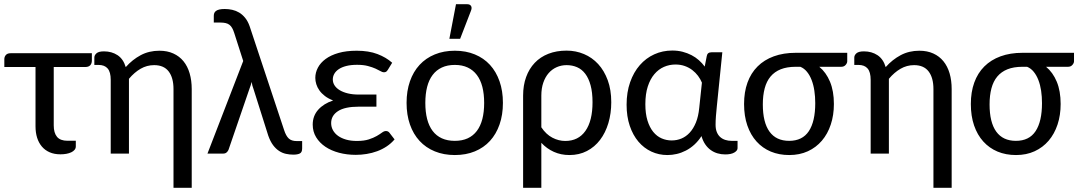

<svg xmlns="http://www.w3.org/2000/svg" viewBox="-37 -724 5095 905"><path d="M-16.6 -445.3Q-16.6 -456.5 -9.3 -464.8Q-2 -473.1 12.7 -473.1H396V-439Q396 -424.3 388.2 -416.3Q380.4 -408.2 365.7 -408.2H216.3V-132.8Q216.3 -97.7 231.7 -79.1Q247.1 -60.5 281.2 -60.5H320.3V-33.7Q320.3 -24.9 314.5 -17.8Q308.6 -10.7 298.8 -6.1Q289.1 -1.5 275.9 1Q262.7 3.4 248 3.4Q219.2 3.4 197.3 -6.1Q175.3 -15.6 160.4 -33.2Q145.5 -50.8 137.9 -75Q130.4 -99.1 130.4 -128.4V-408.2H-16.6Z M866.7 161.1H780.8V-304.2Q780.8 -357.4 758.1 -387.2Q735.4 -417 689.5 -417Q655.3 -417 625.7 -399.9Q596.2 -382.8 570.8 -352.5V0H484.9V-347.7Q484.9 -384.3 470.5 -401.1Q456.1 -418 427.2 -418H407.7V-452.6Q407.7 -463.9 418 -472.9Q428.2 -481.9 453.1 -481.9Q489.7 -481.9 517.1 -463.9Q544.4 -445.8 555.7 -407.7Q586.9 -442.9 626.2 -463.9Q665.5 -484.9 714.4 -484.9Q751.5 -484.9 780 -471.9Q808.6 -459 827.9 -435.3Q847.2 -411.6 856.9 -378.2Q866.7 -344.7 866.7 -304.2Z M1109.4 -436.5 1067.4 -567.4Q1063 -581.5 1057.6 -591.3Q1052.2 -601.1 1044.7 -606.9Q1037.1 -612.8 1026.6 -615.2Q1016.1 -617.7 1001.5 -617.7H970.7V-649.4Q970.7 -656.2 972.9 -662.1Q975.1 -668 981 -672.4Q986.8 -676.8 996.8 -679.2Q1006.8 -681.6 1022.5 -681.6Q1040.5 -681.6 1057.9 -677.7Q1075.2 -673.8 1090.6 -664.6Q1106 -655.3 1118.7 -639.6Q1131.3 -624 1139.6 -600.6L1302.2 -110.8Q1311 -83.5 1324 -71.3Q1336.9 -59.1 1361.3 -59.1H1387.2V-24.4Q1387.2 -6.3 1376.5 -0.7Q1365.7 4.9 1345.7 4.9Q1328.1 4.9 1311 1.2Q1293.9 -2.4 1278.6 -12.5Q1263.2 -22.5 1250.2 -39.8Q1237.3 -57.1 1227.5 -84.5L1158.2 -303.7Q1154.3 -313.5 1152.3 -321.5Q1150.4 -329.6 1149.4 -337.9Q1147 -329.6 1144.5 -321.5Q1142.1 -313.5 1138.7 -305.2L1040 -17.6Q1037.1 -10.7 1031 -5.4Q1024.9 0 1014.2 0H940.9Z M1791.5 -395.5Q1786.6 -387.7 1782.5 -385.5Q1778.3 -383.3 1772 -383.3Q1765.6 -383.3 1756.6 -388.7Q1747.6 -394 1732.9 -400.6Q1718.3 -407.2 1697.3 -412.8Q1676.3 -418.5 1646 -418.5Q1617.2 -418.5 1595.7 -413.1Q1574.2 -407.7 1560.1 -398.2Q1545.9 -388.7 1538.8 -376.2Q1531.7 -363.8 1531.7 -349.6Q1531.7 -334 1540.3 -321Q1548.8 -308.1 1564.7 -298.6Q1580.6 -289.1 1603 -283.7Q1625.5 -278.3 1653.8 -278.3H1737.3V-221.2H1653.8Q1588.4 -221.2 1556.2 -200.2Q1523.9 -179.2 1523.9 -144Q1523.9 -125.5 1532.5 -110.1Q1541 -94.7 1556.6 -83.5Q1572.3 -72.3 1594.7 -65.9Q1617.2 -59.6 1645 -59.6Q1678.7 -59.6 1701.2 -66.9Q1723.6 -74.2 1738.8 -83Q1753.9 -91.8 1763.7 -99.1Q1773.4 -106.4 1782.2 -106.4Q1787.6 -106.4 1791.7 -104.2Q1795.9 -102.1 1798.8 -98.1L1822.8 -66.9Q1806.6 -47.9 1785.6 -33.9Q1764.6 -20 1740.7 -11.2Q1716.8 -2.4 1691.2 1.7Q1665.5 5.9 1640.1 5.9Q1598.1 5.9 1561.3 -3.9Q1524.4 -13.7 1496.8 -32.2Q1469.2 -50.8 1453.1 -77.1Q1437 -103.5 1437 -136.7Q1437 -177.7 1462.9 -206.8Q1488.8 -235.8 1533.2 -250.5Q1510.3 -259.3 1494.4 -271.5Q1478.5 -283.7 1468.5 -297.9Q1458.5 -312 1453.9 -327.1Q1449.2 -342.3 1449.2 -356.9Q1449.2 -381.8 1461.4 -405Q1473.6 -428.2 1497.8 -446Q1522 -463.9 1558.6 -474.4Q1595.2 -484.9 1644.5 -484.9Q1701.2 -484.9 1742.2 -469.2Q1783.2 -453.6 1811.5 -428.2Z M1879.4 0ZM2106.9 -484.9Q2159.2 -484.9 2201.2 -467.5Q2243.2 -450.2 2272.5 -418.2Q2301.8 -386.2 2317.6 -340.8Q2333.5 -295.4 2333.5 -239.3Q2333.5 -182.6 2317.6 -137.2Q2301.8 -91.8 2272.5 -59.8Q2243.2 -27.8 2201.2 -10.5Q2159.2 6.8 2106.9 6.8Q2054.7 6.8 2012.5 -10.5Q1970.2 -27.8 1940.7 -59.8Q1911.1 -91.8 1895.3 -137.2Q1879.4 -182.6 1879.4 -239.3Q1879.4 -295.4 1895.3 -340.8Q1911.1 -386.2 1940.7 -418.2Q1970.2 -450.2 2012.5 -467.5Q2054.7 -484.9 2106.9 -484.9ZM2106.9 -60.1Q2141.6 -60.1 2167.5 -72Q2193.4 -84 2210.7 -106.9Q2228 -129.9 2236.6 -163.1Q2245.1 -196.3 2245.1 -238.8Q2245.1 -281.2 2236.6 -314.5Q2228 -347.7 2210.7 -370.6Q2193.4 -393.6 2167.5 -405.8Q2141.6 -418 2106.9 -418Q2071.8 -418 2045.7 -405.8Q2019.5 -393.6 2002.2 -370.6Q1984.9 -347.7 1976.3 -314.5Q1967.8 -281.2 1967.8 -238.8Q1967.8 -196.3 1976.3 -163.1Q1984.9 -129.9 2002.2 -106.9Q2019.5 -84 2045.7 -72Q2071.8 -60.1 2106.9 -60.1ZM2081.1 -541 2112.3 -704.1H2165.5Q2178.2 -704.1 2183.3 -695.8Q2188.5 -687.5 2183.1 -673.8L2131.8 -541Z M2428.7 -273.4Q2428.7 -321.8 2442.9 -360.8Q2457 -399.9 2483.4 -427.7Q2509.8 -455.6 2547.9 -470.5Q2585.9 -485.4 2633.8 -485.4Q2677.2 -485.4 2715.6 -469.2Q2753.9 -453.1 2782.5 -422.1Q2811 -391.1 2827.6 -345.9Q2844.2 -300.8 2844.2 -242.2Q2844.2 -189.5 2830.6 -143.8Q2816.9 -98.1 2791.5 -64.7Q2766.1 -31.2 2729.5 -12.2Q2692.9 6.8 2647 6.8Q2606.9 6.8 2573.5 -8.3Q2540 -23.4 2514.6 -50.8V161.1H2428.7ZM2514.6 -124Q2537.1 -90.3 2566.7 -75Q2596.2 -59.6 2627.4 -59.6Q2689 -59.6 2722.4 -106.9Q2755.9 -154.3 2755.9 -242.2Q2755.9 -288.6 2746.8 -321.8Q2737.8 -355 2721.7 -376.2Q2705.6 -397.5 2683.1 -407.2Q2660.6 -417 2633.8 -417Q2608.9 -417 2587.2 -407.5Q2565.4 -397.9 2549.3 -379.6Q2533.2 -361.3 2523.9 -334.5Q2514.6 -307.6 2514.6 -273.4Z M3381.3 3.9Q3362.3 3.9 3345 -1.2Q3327.6 -6.3 3313 -16.8Q3298.3 -27.3 3287.1 -43.7Q3275.9 -60.1 3269.5 -82.5Q3254.4 -59.1 3235.6 -42Q3216.8 -24.9 3195.8 -14.2Q3174.8 -3.4 3152.8 1.7Q3130.9 6.8 3108.9 6.8Q3068.4 6.8 3033.2 -9.5Q2998 -25.9 2972.2 -56.4Q2946.3 -86.9 2931.4 -130.9Q2916.5 -174.8 2916.5 -230.5Q2916.5 -289.1 2933.1 -336.4Q2949.7 -383.8 2978.8 -417Q3007.8 -450.2 3047.1 -468Q3086.4 -485.8 3131.8 -485.8Q3157.7 -485.8 3180.4 -480Q3203.1 -474.1 3222.4 -464.1Q3241.7 -454.1 3257.3 -440.2Q3272.9 -426.3 3284.7 -410.2L3294.4 -460Q3297.4 -477.5 3316.4 -477.5H3367.7L3341.8 -222.7Q3339.4 -199.2 3337.6 -177Q3335.9 -154.8 3335.9 -136.2Q3335.9 -115.7 3341.8 -101.3Q3347.7 -86.9 3357.9 -77.9Q3368.2 -68.8 3381.8 -64.5Q3395.5 -60.1 3411.1 -60.1H3439.5V-25.4Q3439.5 -14.2 3424.3 -5.1Q3409.2 3.9 3381.3 3.9ZM3128.9 -62Q3153.3 -62 3175 -71Q3196.8 -80.1 3214.1 -98.9Q3231.4 -117.7 3243.2 -146.5Q3254.9 -175.3 3258.8 -214.8L3271.5 -334.5Q3264.6 -351.1 3253.2 -366.5Q3241.7 -381.8 3226.1 -393.8Q3210.4 -405.8 3190.7 -412.8Q3170.9 -419.9 3147 -419.9Q3118.2 -419.9 3092.5 -408.7Q3066.9 -397.5 3047.4 -374.5Q3027.8 -351.6 3016.4 -316.4Q3004.9 -281.2 3004.9 -232.9Q3004.9 -188 3014.9 -155.8Q3024.9 -123.5 3042 -102.5Q3059.1 -81.5 3081.5 -71.8Q3104 -62 3128.9 -62Z M3824.7 -409.2Q3856.9 -382.8 3875.2 -338.9Q3893.6 -294.9 3893.6 -233.9Q3893.6 -181.2 3878.9 -137Q3864.3 -92.8 3836.9 -60.8Q3809.6 -28.8 3770.8 -11Q3731.9 6.8 3683.1 6.8Q3635.3 6.8 3596.2 -9.5Q3557.1 -25.9 3529.1 -56.9Q3501 -87.9 3485.6 -132.6Q3470.2 -177.2 3470.2 -233.9Q3470.2 -290 3486.3 -334.7Q3502.4 -379.4 3533.7 -410.6Q3564.9 -441.9 3610.4 -458.5Q3655.8 -475.1 3713.9 -475.1H3956.5V-435.1Q3956.5 -426.8 3949 -418Q3941.4 -409.2 3928.2 -409.2ZM3805.7 -237.8Q3805.7 -268.6 3801.5 -296.4Q3797.4 -324.2 3788.6 -346.9Q3779.8 -369.6 3766.6 -385.7Q3753.4 -401.9 3735.4 -409.2H3713.9Q3672.4 -409.2 3643.1 -397.5Q3613.8 -385.7 3595 -363.3Q3576.2 -340.8 3567.4 -307.6Q3558.6 -274.4 3558.6 -231.9Q3558.6 -147 3590.1 -103.5Q3621.6 -60.1 3682.6 -60.1Q3745.1 -60.1 3775.4 -105.7Q3805.7 -151.4 3805.7 -237.8Z M4448.7 161.1H4362.8V-304.2Q4362.8 -357.4 4340.1 -387.2Q4317.4 -417 4271.5 -417Q4237.3 -417 4207.8 -399.9Q4178.2 -382.8 4152.8 -352.5V0H4066.9V-347.7Q4066.9 -384.3 4052.5 -401.1Q4038.1 -418 4009.3 -418H3989.7V-452.6Q3989.7 -463.9 4000 -472.9Q4010.3 -481.9 4035.2 -481.9Q4071.8 -481.9 4099.1 -463.9Q4126.5 -445.8 4137.7 -407.7Q4168.9 -442.9 4208.3 -463.9Q4247.6 -484.9 4296.4 -484.9Q4333.5 -484.9 4362.1 -471.9Q4390.6 -459 4409.9 -435.3Q4429.2 -411.6 4439 -378.2Q4448.7 -344.7 4448.7 -304.2Z M4893.6 -409.2Q4925.8 -382.8 4944.1 -338.9Q4962.4 -294.9 4962.4 -233.9Q4962.4 -181.2 4947.8 -137Q4933.1 -92.8 4905.8 -60.8Q4878.4 -28.8 4839.6 -11Q4800.8 6.8 4752 6.8Q4704.1 6.8 4665 -9.5Q4626 -25.9 4597.9 -56.9Q4569.8 -87.9 4554.4 -132.6Q4539.1 -177.2 4539.1 -233.9Q4539.1 -290 4555.2 -334.7Q4571.3 -379.4 4602.5 -410.6Q4633.8 -441.9 4679.2 -458.5Q4724.6 -475.1 4782.7 -475.1H5025.4V-435.1Q5025.4 -426.8 5017.8 -418Q5010.3 -409.2 4997.1 -409.2ZM4874.5 -237.8Q4874.5 -268.6 4870.4 -296.4Q4866.2 -324.2 4857.4 -346.9Q4848.6 -369.6 4835.4 -385.7Q4822.3 -401.9 4804.2 -409.2H4782.7Q4741.2 -409.2 4711.9 -397.5Q4682.6 -385.7 4663.8 -363.3Q4645 -340.8 4636.2 -307.6Q4627.4 -274.4 4627.4 -231.9Q4627.4 -147 4658.9 -103.5Q4690.4 -60.1 4751.5 -60.1Q4814 -60.1 4844.2 -105.7Q4874.5 -151.4 4874.5 -237.8Z"/></svg>

Font: Carlito
Style: Regular
Weight: 400
Designer: Lukasz Dziedzic
Foundry: tyPoland Lukasz Dziedzic
Version: Version 1.103; Beta1; all basic design good, some composites